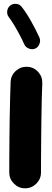

<svg xmlns="http://www.w3.org/2000/svg" viewBox="-20 -910 272 1013"><path d="M123.5 -557.6Q158.2 -556.2 181.4 -530.5Q204.6 -504.9 203.1 -470.2Q201.7 -437 200.4 -388.9Q199.2 -340.8 198.5 -286.1Q197.8 -231.4 197.3 -177.2Q196.8 -123 196.5 -76.7Q196.3 -30.3 196.3 0Q196.3 34.2 171.6 58.8Q147 83.5 112.3 83.5Q78.1 83.5 53.5 58.8Q28.8 34.2 28.8 0Q28.8 -31.2 29.1 -77.6Q29.3 -124 29.8 -178.5Q30.3 -232.9 31.2 -288.3Q32.2 -343.8 33.4 -393.1Q34.7 -442.4 36.1 -478Q37.6 -512.7 63.5 -535.9Q89.4 -559.1 123.5 -557.6ZM34.2 -880.9Q47.9 -891.6 65.9 -889.6Q84 -887.7 94.7 -873.5Q120.1 -841.3 145 -796.4Q169.9 -751.5 188 -711.9Q194.8 -696.3 188.2 -678.5Q181.6 -660.6 166 -653.8Q150.4 -647 132.8 -653.6Q115.2 -660.2 108.4 -675.8Q97.7 -699.7 83 -727.3Q68.4 -754.9 53.5 -779.5Q38.6 -804.2 26.4 -819.8Q15.6 -834 18.1 -852.1Q20.5 -870.1 34.2 -880.9Z"/></svg>

Font: Mikhak-DS1-FD Black
Style: Regular
Weight: 900
Designer: Amin Abedi
Version: Version 3.2